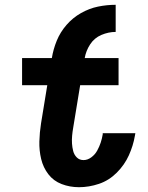

<svg xmlns="http://www.w3.org/2000/svg" viewBox="-20 -772 616 800"><path d="M309 8Q351 8 392.5 -6Q434 -20 466.5 -52.5Q499 -85 517 -125Q535 -165 542 -206L544 -217H408Q408 -214 408 -212Q405 -194 399.5 -177.5Q394 -161 385 -144.5Q376 -128 360.5 -116.5Q345 -105 328 -105Q311 -105 300 -116Q289 -127 285 -142.5Q281 -158 280 -174Q279 -190 280.5 -206.5Q282 -223 285 -240L314 -417H474V-530H333Q338 -560 355.5 -587Q373 -614 402.5 -626.5Q432 -639 462 -639V-752Q425 -752 388.5 -744.5Q352 -737 317.5 -717.5Q283 -698 257 -668Q231 -638 216.5 -602.5Q202 -567 196 -530H72V-417H177L151 -258Q145 -220 144 -182.5Q143 -145 151.5 -109.5Q160 -74 181.5 -46Q203 -18 237 -5Q271 8 309 8Z"/></svg>

Font: Iosevka Sparkle XBdObl
Style: Regular
Weight: 800
Italic angle: -9°
Designer: Belleve Invis
Foundry: Belleve Invis
Version: Version 4.5.0; ttfautohint (v1.8.3)